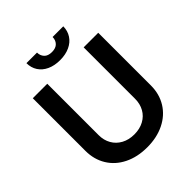

<svg xmlns="http://www.w3.org/2000/svg" viewBox="-243 -1035 1191 1191"><g transform="rotate(-45 352.5 -439.5)"><path d="M639.6 -707V-245.1Q639.6 -169.9 603.8 -111.8Q567.9 -53.7 502.7 -21.5Q437.5 10.7 352.5 10.7Q267.1 10.7 201.9 -21.5Q136.7 -53.7 101.1 -111.8Q65.4 -169.9 65.4 -245.1V-707H192.4V-255.9Q192.4 -211.4 212.2 -176.8Q231.9 -142.1 268.3 -122.3Q304.7 -102.5 352.5 -102.5Q400.4 -102.5 436.5 -122.1Q472.7 -141.6 492.2 -176.5Q511.7 -211.4 511.7 -255.9V-707ZM352.5 -753.9Q303.7 -753.9 267.3 -770.8Q231 -787.6 211.2 -818.1Q191.4 -848.6 191.4 -888.7H284.2Q284.2 -861.8 301 -843.5Q317.9 -825.2 352.5 -825.2Q386.7 -825.2 403.8 -843.3Q420.9 -861.3 420.9 -888.7H514.6Q514.2 -848.6 494.1 -818.1Q474.1 -787.6 437.7 -770.8Q401.4 -753.9 352.5 -753.9Z"/></g></svg>

Font: Pretendard SemiBold
Style: Regular
Weight: 600
Designer: Base glyphs from Inter by Rasmus Andersson; Hangeul glyphs from Noto Sans CJK(Source Han Sans) by Jang Soo-young and Kan
Foundry: Kil Hyung-jin
Version: Version 1.309